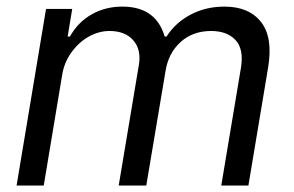

<svg xmlns="http://www.w3.org/2000/svg" viewBox="-20 -573 909 593"><path d="M31.2 0 122.2 -545.5H203.1L188.9 -460.2H196Q220.5 -504.3 262.8 -528.4Q305 -552.6 358 -552.6Q461.6 -552.6 488.6 -460.2H494.3Q522.4 -503.6 569.1 -528.1Q615.8 -552.6 673.3 -552.6Q748.9 -552.6 786.2 -505.1Q823.5 -457.7 808.2 -365.1L747.2 0H663.4L724.4 -365.1Q733.3 -422.2 707 -449.8Q680.8 -477.3 632.1 -477.3Q575.6 -477.3 538 -443.4Q500.4 -409.4 491.5 -355.1L431.8 0H346.6L409.1 -373.6Q416.5 -420.5 391.3 -448.9Q366.1 -477.3 318.2 -477.3Q285.5 -477.3 254.4 -460Q223.4 -442.8 200.6 -411.2Q177.9 -379.6 171.9 -340.9L115.1 0Z"/></svg>

Font: Karasuma Gothic
Style: Italic
Weight: 400
Italic angle: -9.39999°
Designer: Rasmus Andersson / Ryoko Nishizuka
Foundry: Genbu
Version: Version 1.00